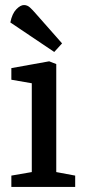

<svg xmlns="http://www.w3.org/2000/svg" viewBox="-20 -741 338 761"><path d="M25 0V-45L106 -59V-411L25 -425V-471L175 -498L203 -487V-59L278 -45V0ZM195 -535 21 -652Q28 -687 44.5 -704Q61 -721 75 -721Q88 -721 98.5 -711.5Q109 -702 121 -688L226 -569Z"/></svg>

Font: Faustina Medium
Style: Regular
Weight: 500
Designer: Alfonso Garcia
Foundry: http://www.omnibus-type.com
Version: Version 1.200